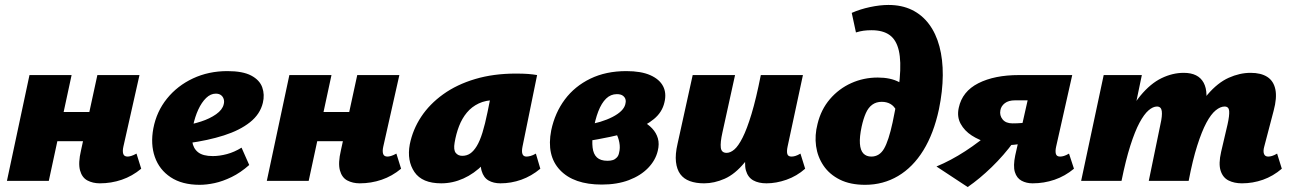

<svg xmlns="http://www.w3.org/2000/svg" viewBox="-20 -730 5215 775"><path d="M383 10Q355 10 333 -1.5Q311 -13 303 -42.5Q295 -72 307 -123L373 -427H543L478 -138Q474 -120 477.5 -109Q481 -98 495 -98Q501 -98 509.5 -100.5Q518 -103 531 -110L550 -49Q514 -19 471.5 -4.5Q429 10 383 10ZM8 0 99 -427H269L177 0ZM127 -160 152 -278H416L390 -160Z M786 16Q715 16 669 -14.5Q623 -45 605 -96.5Q587 -148 599 -212Q612 -280 654 -332Q696 -384 759 -413.5Q822 -443 898 -443Q960 -443 994 -425Q1028 -407 1038.5 -377.5Q1049 -348 1041 -315Q1030 -269 989 -236.5Q948 -204 884 -183.5Q820 -163 739 -152L722 -223Q756 -228 791.5 -239.5Q827 -251 852.5 -269Q878 -287 883 -309Q886 -320 883 -330Q880 -340 872 -346Q864 -352 851 -352Q830 -352 812 -334.5Q794 -317 780.5 -288Q767 -259 759 -221Q752 -186 756 -158.5Q760 -131 779.5 -115.5Q799 -100 839 -100Q866 -100 896 -108Q926 -116 955 -134L986 -64Q951 -33 915 -15.5Q879 2 846.5 9Q814 16 786 16Z M1432 10Q1404 10 1382 -1.5Q1360 -13 1352 -42.5Q1344 -72 1356 -123L1422 -427H1592L1527 -138Q1523 -120 1526.5 -109Q1530 -98 1544 -98Q1550 -98 1558.5 -100.5Q1567 -103 1580 -110L1599 -49Q1563 -19 1520.5 -4.5Q1478 10 1432 10ZM1057 0 1148 -427H1318L1226 0ZM1176 -160 1201 -278H1465L1439 -160Z M1761 10Q1684 10 1653 -35.5Q1622 -81 1634 -147Q1646 -207 1680 -258.5Q1714 -310 1769 -349.5Q1824 -389 1898 -411Q1972 -433 2062 -433Q2092 -433 2111.5 -431.5Q2131 -430 2148 -427L2089 -138Q2081 -98 2105 -98Q2112 -98 2121.5 -100.5Q2131 -103 2143 -110L2161 -49Q2125 -19 2084 -4.5Q2043 10 2000 10Q1972 10 1952 -1.5Q1932 -13 1924 -40.5Q1916 -68 1925 -117L1952 -249L2038 -277Q2023 -210 1995.5 -157Q1968 -104 1931 -66.5Q1894 -29 1850.5 -9.5Q1807 10 1761 10ZM1846 -101Q1864 -101 1878 -110.5Q1892 -120 1904.5 -140.5Q1917 -161 1927.5 -195Q1938 -229 1948 -278L1968 -377L2026 -320Q2014 -324 2003 -325Q1992 -326 1980 -326Q1941 -326 1912.5 -312.5Q1884 -299 1864.5 -275.5Q1845 -252 1833 -221Q1821 -190 1815 -154Q1810 -125 1819.5 -113Q1829 -101 1846 -101Z M2409 15Q2296 15 2240.5 -43.5Q2185 -102 2205 -204Q2220 -275 2260 -328.5Q2300 -382 2363 -412.5Q2426 -443 2508 -443Q2568 -443 2605 -426.5Q2642 -410 2656.5 -382Q2671 -354 2662 -317Q2653 -277 2619.5 -249.5Q2586 -222 2539.5 -205Q2493 -188 2442.5 -177.5Q2392 -167 2348 -160L2343 -225Q2408 -235 2452.5 -258Q2497 -281 2504 -309Q2507 -319 2505 -328Q2503 -337 2494.5 -343.5Q2486 -350 2470 -350Q2445 -350 2426.5 -332Q2408 -314 2395 -280.5Q2382 -247 2374 -199Q2369 -161 2372 -134.5Q2375 -108 2389.5 -94.5Q2404 -81 2432 -81Q2445 -81 2454 -84Q2463 -87 2470 -94.5Q2477 -102 2479 -114Q2484 -133 2480 -154.5Q2476 -176 2466.5 -192.5Q2457 -209 2447 -212L2523 -259Q2550 -253 2573 -241Q2596 -229 2612.5 -211.5Q2629 -194 2635.5 -171.5Q2642 -149 2635 -121Q2626 -83 2596 -52Q2566 -21 2518.5 -3Q2471 15 2409 15Z M2822 10Q2789 10 2764.5 1Q2740 -8 2726 -27Q2712 -46 2708.5 -76.5Q2705 -107 2715 -150L2776 -427H2947L2896 -195Q2887 -155 2889.5 -134Q2892 -113 2913 -113Q2928 -113 2944 -126.5Q2960 -140 2977.5 -174.5Q2995 -209 3013.5 -270Q3032 -331 3051 -427H3119Q3093 -293 3059 -207.5Q3025 -122 2986 -74.5Q2947 -27 2905 -8.5Q2863 10 2822 10ZM3074 10Q3042 10 3020.5 -2Q2999 -14 2991 -41.5Q2983 -69 2993 -117L3056 -427H3221L3159 -138Q3155 -119 3158 -108.5Q3161 -98 3175 -98Q3182 -98 3190.5 -100.5Q3199 -103 3211 -110L3230 -49Q3196 -19 3154.5 -4.5Q3113 10 3074 10Z M3472 16Q3412 16 3370 -5Q3328 -26 3304 -61.5Q3280 -97 3274 -140.5Q3268 -184 3280 -230Q3294 -288 3330 -330Q3366 -372 3416 -394.5Q3466 -417 3523 -417Q3575 -417 3609.5 -398.5Q3644 -380 3649 -347L3598 -284Q3589 -302 3574 -310.5Q3559 -319 3539 -319Q3517 -319 3501 -307.5Q3485 -296 3475 -273.5Q3465 -251 3458 -219Q3449 -177 3451 -150Q3453 -123 3465 -110.5Q3477 -98 3497 -98Q3530 -98 3548.5 -130Q3567 -162 3583 -236Q3605 -340 3611.5 -411.5Q3618 -483 3608 -526Q3598 -569 3571 -588.5Q3544 -608 3498 -608Q3480 -608 3465.5 -606Q3451 -604 3435 -599L3418 -678Q3452 -693 3492 -701.5Q3532 -710 3566 -710Q3620 -710 3661 -690Q3702 -670 3730 -632.5Q3758 -595 3772 -542.5Q3786 -490 3785.5 -426Q3785 -362 3770 -289Q3749 -191 3707 -123Q3665 -55 3605 -19.5Q3545 16 3472 16Z M4148 10Q4123 10 4103.5 -0.5Q4084 -11 4076.5 -35.5Q4069 -60 4078 -103L4128 -325H4077Q4051 -325 4036 -313.5Q4021 -302 4018 -285Q4014 -264 4027 -248Q4040 -232 4067 -232Q4105 -232 4136 -237.5Q4167 -243 4180 -251L4161 -173Q4133 -156 4102.5 -150Q4072 -144 4039 -144Q4005 -144 3968.5 -154Q3932 -164 3902.5 -183Q3873 -202 3857.5 -230.5Q3842 -259 3850 -295Q3864 -361 3929 -394Q3994 -427 4093 -427H4308L4243 -138Q4239 -120 4242 -109Q4245 -98 4259 -98Q4266 -98 4274.5 -100.5Q4283 -103 4295 -110L4315 -49Q4279 -19 4236.5 -4.5Q4194 10 4148 10ZM3886 25 3760 -58Q3818 -82 3876.5 -120Q3935 -158 3985 -203L4073 -159Q4032 -103 3983 -55.5Q3934 -8 3886 25Z M4993 10Q4962 10 4939 -1.5Q4916 -13 4907 -41Q4898 -69 4909 -117L4935 -228Q4943 -264 4941.5 -282Q4940 -300 4923 -300Q4906 -300 4887 -284.5Q4868 -269 4849.5 -234.5Q4831 -200 4812.5 -142Q4794 -84 4778 0H4719Q4744 -130 4778.5 -215Q4813 -300 4854 -348Q4895 -396 4939.5 -416Q4984 -436 5028 -436Q5070 -436 5095.5 -419.5Q5121 -403 5128 -369Q5135 -335 5121 -283L5083 -138Q5078 -120 5082 -109Q5086 -98 5099 -98Q5106 -98 5114.5 -100.5Q5123 -103 5135 -110L5154 -49Q5119 -19 5078 -4.5Q5037 10 4993 10ZM4344 0 4435 -427H4589L4500 0ZM4451 0Q4475 -126 4508.5 -210Q4542 -294 4583 -343.5Q4624 -393 4668.5 -414.5Q4713 -436 4758 -436Q4817 -436 4838.5 -396Q4860 -356 4841 -283L4772 0H4617L4664 -228Q4672 -263 4669.5 -281.5Q4667 -300 4650 -300Q4634 -300 4616 -284.5Q4598 -269 4579.5 -234.5Q4561 -200 4542.5 -142Q4524 -84 4507 0Z"/></svg>

Font: Ysabeau Black
Style: Italic
Weight: 900
Italic angle: -12°
Version: Version 2.000;gftools[0.9.27.dev2+g8671c4b]